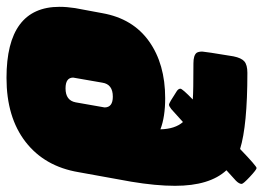

<svg xmlns="http://www.w3.org/2000/svg" viewBox="-132 -682 828 605"><g transform="rotate(90 282.5 -379.0)"><path d="M225 15Q1 15 1 -152Q1 -175 5 -201L21 -287Q38 -383 109.5 -434Q181 -485 289 -485Q348 -485 387 -470Q386 -516 364 -541L323 -504Q314 -497 309 -497Q304 -497 266 -522Q259 -527 259 -533Q259 -539 293 -572Q267 -574 179 -574Q154 -574 146 -584Q142 -590 142 -602Q142 -609 157 -700Q162 -725 173 -734.5Q184 -744 209 -744Q375 -744 449 -721Q503 -773 509 -773Q514 -773 536.5 -752Q559 -731 559 -726Q559 -718 549 -708L516 -678Q565 -625 565 -516Q565 -456 552 -378L522 -212Q504 -105 426.5 -45Q349 15 225 15ZM258 -171Q296 -171 302 -203L318 -294Q318 -320 284 -320Q245 -320 240 -287L224 -195Q224 -171 258 -171Z"/></g></svg>

Font: YamahaIndonesia935. App Black
Style: Italic
Weight: 900
Italic angle: -10°
Designer: Dalton Maag Ltd
Foundry: Dalton Maag Ltd
Version: Version 1.002; January 01, 2024; Regular/Italic